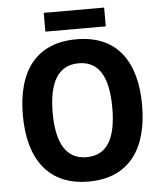

<svg xmlns="http://www.w3.org/2000/svg" viewBox="-59 -926 836 988"><g transform="rotate(-5 359.0 -432.5)"><path d="M516 -875H204V-778H516ZM667 -358C667 -582 570 -725 360 -725C151 -725 51 -587 51 -359C51 -136 149 10 359 10C570 10 667 -135 667 -358ZM205 -358C205 -512 252 -601 360 -601C467 -601 513 -514 513 -358C513 -202 467 -116 359 -116C253 -116 205 -204 205 -358Z"/></g></svg>

Font: Noto Sans Devanagari SemiCondensed
Style: Bold
Weight: 700
Width: 4
Designer: Jelle Bosma - Monotype Design Team
Foundry: Monotype Imaging Inc.
Version: Version 2.004